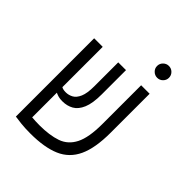

<svg xmlns="http://www.w3.org/2000/svg" viewBox="-215 -885 1016 1016"><g transform="rotate(45 293.0 -376.5)"><path d="M187.5 9.3Q147.5 9.3 116.2 5.9Q85 2.4 70.3 0H69.8V-585.9H133.8V-284.2Q145 -277.3 165.5 -277.3Q187 -277.3 206.3 -287.8Q225.6 -298.3 237.8 -326.4Q250 -354.5 250 -407.2V-585.9H308.1V-404.3Q308.1 -337.4 292 -299.6Q275.9 -261.7 248.5 -246.3Q221.2 -231 186.5 -231Q168.9 -231 157.2 -234.1Q145.5 -237.3 133.8 -242.7V-58.1Q145.5 -57.1 160.2 -56.4Q174.8 -55.7 191.4 -55.7Q266.1 -55.7 317.4 -73.5Q368.7 -91.3 395 -143.1Q421.4 -194.8 421.4 -295.9V-585.9H484.9V-294.9Q484.9 -180.2 454.1 -113.8Q423.3 -47.4 357.7 -19Q292 9.3 187.5 9.3ZM453.1 -673.8Q435.1 -673.8 421.9 -686.8Q408.7 -699.7 408.7 -717.8Q408.7 -736.3 421.9 -749.3Q435.1 -762.2 453.1 -762.2Q471.7 -762.2 484.6 -749.3Q497.6 -736.3 497.6 -717.8Q497.6 -699.7 484.6 -686.8Q471.7 -673.8 453.1 -673.8Z"/></g></svg>

Font: Cascadia Mono PL Light
Style: Regular
Weight: 300
Monospace: yes
Designer: Aaron Bell
Foundry: Saja Typeworks
Version: Version 2404.023; ttfautohint (v1.8.4)